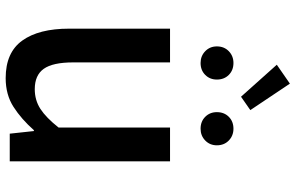

<svg xmlns="http://www.w3.org/2000/svg" viewBox="-198 -804 1017 660"><g transform="rotate(90 310.0 -474.5)"><path d="M249 14Q161 14 120 -43Q79 -100 79 -204V-551H195V-218Q195 -148 217 -117Q239 -86 287 -86Q325 -86 355 -105.5Q385 -125 419 -168V-551H535V0H440L431 -83H428Q390 -40 348 -13Q306 14 249 14ZM197 -656Q173 -656 156.5 -672Q140 -688 140 -712Q140 -737 156.5 -753Q173 -769 197 -769Q222 -769 238 -753Q254 -737 254 -712Q254 -688 238 -672Q222 -656 197 -656ZM313 -795 203 -918 268 -963 359 -827ZM423 -656Q398 -656 382 -672Q366 -688 366 -712Q366 -737 382 -753Q398 -769 423 -769Q447 -769 463.5 -753Q480 -737 480 -712Q480 -688 463.5 -672Q447 -656 423 -656Z"/></g></svg>

Font: Noto Sans KR Medium
Style: Regular
Weight: 500
Designer: Ryoko NISHIZUKA  (kana, bopomofo & ideographs); Paul D. Hunt (Latin, Greek & Cyrillic); Sandoll Communications , Soo-you
Foundry: Adobe
Version: Version 2.004-H2;hotconv 1.0.118;makeotfexe 2.5.65603